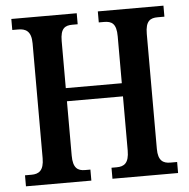

<svg xmlns="http://www.w3.org/2000/svg" viewBox="-51 -765 805 816"><g transform="rotate(-5 351.0 -357.0)"><path d="M27 0H306V-47H283C252 -47 232 -60 232 -113V-345H471V-114C471 -60 450 -47 418 -47H396V0H676V-47H647C617 -47 595 -59 595 -110V-601C595 -656 616 -667 647 -667H676V-714H396V-667H418C451 -667 471 -656 471 -601V-401H232V-602C232 -656 252 -667 283 -667H306V-714H27V-667H52C83 -667 108 -656 108 -603V-113C108 -60 86 -47 55 -47H27Z"/></g></svg>

Font: Noto Serif Bengali Condensed SemiBold
Style: Regular
Weight: 600
Width: 3
Designer: Juan Bruce, Universal Thirst, Indian Type Foundry and the Monotype Design Team.
Foundry: Monotype Imaging Inc.
Version: Version 2.003